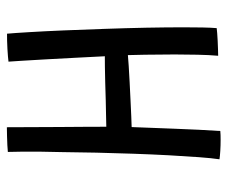

<svg xmlns="http://www.w3.org/2000/svg" viewBox="-74 -620 694 587"><g transform="rotate(90 273.5 -326.0)"><path d="M82.5 0Q80.5 -22 77.8 -67.5Q75 -113 72.5 -172.5Q70 -232 67.8 -297.2Q65.5 -362.5 64.2 -425.2Q63 -488 63 -539.5Q63 -572 63.5 -598Q64 -624 65.5 -641Q70 -641.5 80.8 -642.5Q91.5 -643.5 104.5 -644Q117.5 -644.5 129.8 -645Q142 -645.5 150 -645.5Q147.5 -617.5 146.8 -582Q146 -546.5 146 -512.5Q146 -464 146.8 -422.2Q147.5 -380.5 148 -369.5Q159 -370.5 181 -372Q203 -373.5 230.2 -374.8Q257.5 -376 284.8 -377.5Q312 -379 334.5 -379.8Q357 -380.5 368 -381Q369 -404 370.2 -438.2Q371.5 -472.5 373 -510.8Q374.5 -549 376.2 -586Q378 -623 380 -652Q385 -652.5 392.2 -652.8Q399.5 -653 407 -653Q423.5 -653 440.5 -652Q457.5 -651 466.5 -649.5Q463 -626.5 460 -586Q457 -545.5 454.2 -494.2Q451.5 -443 449.5 -386Q447.5 -329 446.2 -272.8Q445 -216.5 444.5 -167Q443.5 -133 443.2 -101.5Q443 -70 443.2 -44.8Q443.5 -19.5 444 -2.5Q436.5 -1.5 423.5 -1Q410.5 -0.5 395.8 0Q381 0.5 368.5 0.5Q368.5 -30.5 368.2 -72.5Q368 -114.5 367.8 -158.5Q367.5 -202.5 367.2 -241Q367 -279.5 367 -303.5Q357 -303 335.2 -302.8Q313.5 -302.5 286.5 -301.8Q259.5 -301 232.2 -300.2Q205 -299.5 183.5 -299.2Q162 -299 151.5 -299Q153.5 -259.5 156 -211.2Q158.5 -163 161 -118Q163.5 -73 165.5 -41.8Q167.5 -10.5 168 -4.5Q162.5 -3.5 152 -2.8Q141.5 -2 128.8 -1.2Q116 -0.5 103.8 -0.2Q91.5 0 82.5 0Z"/></g></svg>

Font: Grandstander Thin Light
Style: Regular
Weight: 300
Version: Version 1.200